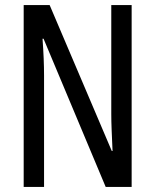

<svg xmlns="http://www.w3.org/2000/svg" viewBox="-20 -734 609 754"><path d="M497 0H395L151 -582H147Q153 -500 153 -438V0H73V-714H175L419 -141H422Q420 -185 418.5 -221.5Q417 -258 417 -286V-714H497Z"/></svg>

Font: Noto Sans Lao UI ExtCond
Style: Regular
Weight: 400
Width: 2
Designer: Monotype Design Team
Foundry: Monotype Imaging Inc.
Version: Version 2.000; ttfautohint (v1.8.4.7-5d5b)